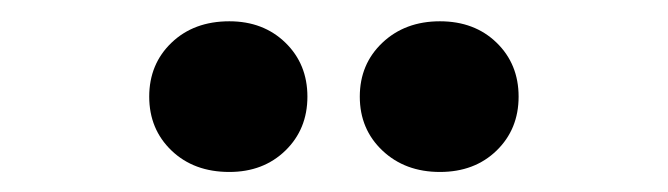

<svg xmlns="http://www.w3.org/2000/svg" viewBox="-20 -746 640 184"><path d="M401.6 -581.2Q368.2 -581.2 346.5 -601.7Q324.8 -622.2 324.8 -653.4Q324.8 -684.6 346.5 -705.1Q368.2 -725.6 401.6 -725.6Q434.8 -725.6 455.9 -705.1Q477 -684.6 477 -653.4Q477 -622.2 455.9 -601.7Q434.8 -581.2 401.6 -581.2ZM199.8 -581.2Q165.8 -581.2 144.4 -601.7Q123 -622.2 123 -653.4Q123 -684.6 144.4 -705.1Q165.8 -725.6 199.8 -725.6Q232.4 -725.6 253.5 -705.1Q274.6 -684.6 274.6 -653.4Q274.6 -622.2 253.5 -601.7Q232.4 -581.2 199.8 -581.2Z"/></svg>

Font: Wittgenstein
Style: Italic
Weight: 400
Italic angle: -11°
Designer: Jörg Drees
Foundry: Jörg Drees
Version: Version 1.500